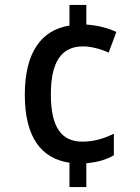

<svg xmlns="http://www.w3.org/2000/svg" viewBox="-20 -744 566 774"><path d="M328 -645V-724H260V-641C148 -623 80 -535 80 -362C80 -191 146 -105 260 -88V10H328V-86C373 -90 408 -100 439 -118V-205C400 -186 360 -173 312 -173C228 -173 185 -231 185 -363C185 -494 227 -557 315 -557C346 -557 385 -547 418 -532L449 -615C417 -631 373 -642 328 -645Z"/></svg>

Font: Noto Sans Devanagari SemiCondensed Medium
Style: Regular
Weight: 500
Width: 4
Designer: Jelle Bosma - Monotype Design Team
Foundry: Monotype Imaging Inc.
Version: Version 2.004